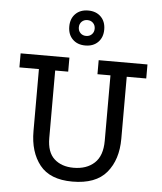

<svg xmlns="http://www.w3.org/2000/svg" viewBox="-57 -877 792 941"><g transform="rotate(5 339.0 -406.0)"><path d="M555 -215Q555 -112 502 -48.5Q449 15 334 15Q224 15 173.5 -48.5Q123 -112 123 -215V-520H27V-589H267V-520H203V-188Q203 -118 239 -85.5Q275 -53 334 -53Q398 -53 436.5 -88.5Q475 -124 475 -198V-520H411V-589H651V-520H555ZM339 -827Q378 -827 401.5 -803.5Q425 -780 425 -741Q425 -702 401.5 -678.5Q378 -655 339 -655Q300 -655 276.5 -678.5Q253 -702 253 -741Q253 -780 276.5 -803.5Q300 -827 339 -827ZM339 -780Q322 -780 311 -769Q300 -758 300 -741Q300 -724 311 -713Q322 -702 339 -702Q356 -702 367 -713Q378 -724 378 -741Q378 -758 367 -769Q356 -780 339 -780Z"/></g></svg>

Font: Podkova
Style: Regular
Weight: 400
Designer: Ilya Yudin
Foundry: Cyreal (www.cyreal.org)
Version: Version 2.103